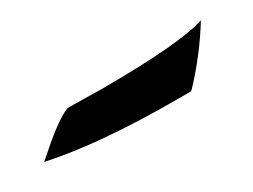

<svg xmlns="http://www.w3.org/2000/svg" viewBox="-26 -437 433 329"><g transform="rotate(-30 190.5 -272.5)"><path d="M93 -305 160 -304Q314 -304 366 -321Q334 -269 291 -224H261Q110 -224 12 -245L27 -258Q70 -296 93 -305Z"/></g></svg>

Font: Ruslan Display
Style: Regular
Weight: 400
Version: Version 1.001